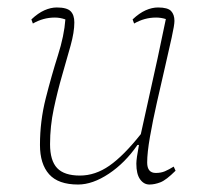

<svg xmlns="http://www.w3.org/2000/svg" viewBox="-20 -482 540 514"><path d="M189 12Q136 12 111.5 -15.5Q87 -43 87 -94Q87 -158 102.5 -219Q118 -280 135 -333.5Q152 -387 155 -430Q141 -435 127 -435Q111 -435 96.5 -431Q82 -427 68 -419L64 -430Q82 -447 99 -454.5Q116 -462 132 -462Q159 -462 169 -452Q179 -442 179 -422Q179 -396 169 -360Q159 -324 146.5 -281Q134 -238 124 -191Q114 -144 114 -96Q114 -52 133 -32Q152 -12 194 -12Q235 -12 273 -38.5Q311 -65 357 -123Q366 -165 378 -218Q390 -271 402 -326.5Q414 -382 424 -431Q411 -435 398 -435Q382 -435 367.5 -431Q353 -427 339 -419L335 -430Q353 -447 370 -454.5Q387 -462 403 -462Q429 -462 438 -452.5Q447 -443 447 -426Q447 -415 439.5 -381Q432 -347 421.5 -301.5Q411 -256 400 -207.5Q389 -159 381.5 -116Q374 -73 374 -47Q374 -19 397 -19Q411 -19 421.5 -23.5Q432 -28 445 -36L450 -25Q425 0 409.5 6Q394 12 380 12Q365 12 355 -2Q345 -16 345 -44Q345 -57 352 -94H348Q315 -46 271.5 -17Q228 12 189 12Z"/></svg>

Font: Petrona Thin
Style: Italic
Weight: 100
Italic angle: -9°
Designer: Ringo R. Seeber
Foundry: Ringo R. Seeber
Version: Version 2.001; ttfautohint (v1.8.3)